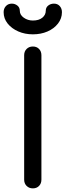

<svg xmlns="http://www.w3.org/2000/svg" viewBox="-33 -1037 361 1057"><path d="M148 0Q127 0 113.5 -13.5Q100 -27 100 -48V-733Q100 -754 113.5 -767.5Q127 -781 148 -781Q169 -781 182 -767.5Q195 -754 195 -733V-48Q195 -27 182 -13.5Q169 0 148 0ZM148 -848Q104 -848 67.5 -864Q31 -880 9 -907.5Q-13 -935 -13 -970Q-13 -990 -0.5 -1003.5Q12 -1017 32 -1017Q49 -1017 62.5 -1006.5Q76 -996 76 -978Q76 -955 98 -939.5Q120 -924 148 -924Q181 -924 200 -939.5Q219 -955 219 -978Q219 -996 232.5 -1006.5Q246 -1017 264 -1017Q284 -1017 296 -1003.5Q308 -990 308 -970Q308 -935 286 -907Q264 -879 228 -863.5Q192 -848 148 -848Z"/></svg>

Font: Comfortaa SemiBold
Style: Regular
Weight: 600
Designer: Johan Aakerlund
Foundry: Johan Aakerlund
Version: Version 3.104; ttfautohint (v1.8.1.43-b0c9)